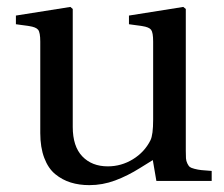

<svg xmlns="http://www.w3.org/2000/svg" viewBox="-20 -522 646 554"><path d="M25.9 -452.1V-477.1L183.1 -502L189.9 -496.1V-155.8Q189.9 -99.6 217.5 -70.8Q245.1 -42 291 -42Q330.1 -42 363.5 -62.5Q397 -83 414.1 -117.2Q421.9 -132.8 421.9 -176.8V-401.9Q421.9 -428.2 416 -436Q410.2 -443.8 390.1 -446.8L352.1 -452.1V-477.1L508.8 -502L516.1 -496.1V-86.9Q516.1 -72.8 516.6 -65.2Q517.1 -57.6 520.5 -50.5Q523.9 -43.5 527.3 -40.5Q530.8 -37.6 541 -34.9Q551.3 -32.2 561 -31.2Q570.8 -30.3 590.8 -28.8V0H431.2L420.9 -60.1Q420.4 -60.1 384.3 -37.4Q348.1 -14.6 312 -1.2Q275.9 12.2 237.8 12.2Q208.5 12.2 184.1 4.6Q159.7 -2.9 139.4 -19.5Q119.1 -36.1 107.7 -66.4Q96.2 -96.7 96.2 -138.2V-401.9Q96.2 -428.2 90.1 -436Q84 -443.8 64 -446.8Z"/></svg>

Font: Heuristica
Style: Regular
Weight: 400
Version: Version 1.0.2